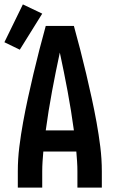

<svg xmlns="http://www.w3.org/2000/svg" viewBox="-22 -853 542 873"><path d="M59 0V-74Q59 -130 66 -186Q73 -242 83 -297Q93 -352 105 -407Q117 -462 130 -517Q143 -572 157 -626.5Q171 -681 186 -735H314Q329 -681 343 -626.5Q357 -572 370 -517Q383 -462 395 -407Q407 -352 417 -297Q427 -242 434 -186Q441 -130 441 -74V0H330V-74Q330 -96 328.5 -118.5Q327 -141 325 -164H175Q173 -141 171.5 -118.5Q170 -96 170 -74V0ZM186 -260H314Q302 -349 285.5 -437.5Q269 -526 250 -614Q231 -526 214.5 -437.5Q198 -349 186 -260ZM68 -627 -2 -661 82 -833 170 -791Z"/></svg>

Font: Zed Mono
Style: Bold
Weight: 700
Monospace: yes
Designer: Belleve Invis
Foundry: Belleve Invis
Version: Version 1.0.0; ttfautohint (v1.8.4)